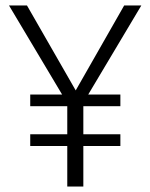

<svg xmlns="http://www.w3.org/2000/svg" viewBox="-20 -685 552 705"><path d="M499 -665H436L258 -353L79 -665H13L208 -338H91V-295H227V-192H91V-149H227V0H286V-149H422V-192H286V-295H422V-338H304Z"/></svg>

Font: FiraGO Light
Style: Regular
Weight: 300
Designer: bBox Type
Foundry: bBox Type GmbH
Version: Version 1.001;PS 001.001;hotconv 1.0.88;makeotf.lib2.5.64775